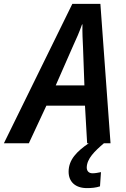

<svg xmlns="http://www.w3.org/2000/svg" viewBox="-80 -735 645 985"><path d="M-60 0H68L158 -193H356L367 0H375C314 42 272 84 272 146C272 198 307 230 366 230C390 230 412 228 433 221L438 148C423 151 409 154 395 154C377 154 365 144 365 124C366 79 405 41 453 0H487L435 -715H291ZM206 -297 292 -493C312 -536 328 -573 341 -610H343C342 -571 344 -529 346 -490L353 -297Z"/></svg>

Font: Noto Sans SemiCondensed SemiBold
Style: Italic
Weight: 600
Width: 4
Italic angle: -12°
Designer: Monotype Design Team
Foundry: Monotype Imaging Inc.
Version: Version 2.013